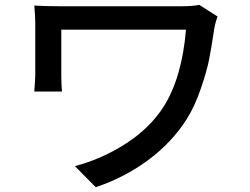

<svg xmlns="http://www.w3.org/2000/svg" viewBox="-20 -737 1040 800"><path d="M810.5 -716.8 886.7 -668Q877.9 -647.5 872.1 -613.3Q860.4 -535.2 851.1 -488.3Q841.8 -441.4 816.9 -368.2Q792 -294.9 757.8 -240.2Q696.3 -143.6 597.7 -70.3Q499 2.9 378.9 43L292 -44.9Q404.3 -74.2 504.4 -138.7Q604.5 -203.1 662.1 -293Q738.3 -414.1 754.9 -613.3H235.4V-426.8Q235.4 -383.8 238.3 -355.5H123Q127 -410.2 127 -426.8V-639.6Q127 -665 123 -713.9Q166 -710.9 236.3 -710.9H734.4Q783.2 -710.9 810.5 -716.8Z"/></svg>

Font: GenEi Gothic M SemiBold
Style: Regular
Weight: 500
Designer: o_tamon (Modified); [Source Han Sans]
Ryoko NISHIZUKA  (kana & ideographs); Paul D. Hunt (Latin, Greek & Cyrillic); Wenl
Version: Version 1.1a;Original Version 1.004